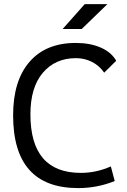

<svg xmlns="http://www.w3.org/2000/svg" viewBox="-20 -914 626 943"><path d="M363.8 9.8Q44.4 9.8 44.4 -347.7Q44.4 -517.1 124.8 -610.1Q205.1 -703.1 352.1 -703.1Q422.4 -703.1 474.6 -680.4Q526.9 -657.7 550.8 -615.7L491.7 -557.1Q468.3 -591.3 431.9 -609.9Q395.5 -628.4 353 -628.4Q251.5 -628.4 190.4 -556.6Q129.4 -484.9 129.4 -352.5Q129.4 -64.9 377 -64.9Q453.1 -64.9 524.4 -96.7L543.5 -24.9Q458 9.8 363.8 9.8ZM287.6 -771.5 396 -893.6H507.3L381.3 -771.5Z"/></svg>

Font: Cascadia Code PL SemiLight
Style: Regular
Weight: 350
Monospace: yes
Designer: Aaron Bell
Foundry: Saja Typeworks
Version: Version 2404.023; ttfautohint (v1.8.4)